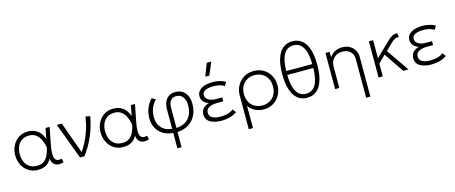

<svg xmlns="http://www.w3.org/2000/svg" viewBox="-51 -1503 5840 2463"><g transform="rotate(-15 2869.0 -271.0)"><path d="M277 15Q205 15 151.8 -19.8Q98.5 -54.5 69.2 -112.5Q40 -170.5 40 -240Q40 -292 56.5 -338.2Q73 -384.5 104 -419.8Q135 -455 178 -475Q221 -495 274 -495Q331 -495 372.2 -474Q413.5 -453 440 -418.2Q466.5 -383.5 480 -342L507 -480H561L518 -260Q504 -189 503.5 -143.2Q503 -97.5 514.5 -73.5Q526 -49.5 549.5 -43.5Q573 -37.5 607 -46L616 4Q571 19.5 535.8 12.8Q500.5 6 479.8 -20Q459 -46 457 -88Q431.5 -38.5 387.8 -11.8Q344 15 277 15ZM278 -39Q336.5 -39 371.8 -66Q407 -93 427 -137.2Q447 -181.5 459 -234Q455 -249.5 448.8 -274.8Q442.5 -300 430.8 -328.8Q419 -357.5 399.2 -383Q379.5 -408.5 349 -424.8Q318.5 -441 274 -441Q221 -441 182 -416.5Q143 -392 121.5 -346.8Q100 -301.5 100 -240Q100 -148 147.8 -93.5Q195.5 -39 278 -39Z M836 0 657 -480H723L882.5 -37.5L866.5 -50.5Q903 -101 937.2 -166.2Q971.5 -231.5 998.5 -312.5Q1025.5 -393.5 1040 -490L1100 -477.5Q1072.5 -329.5 1019 -210.5Q965.5 -91.5 894 0Z M1410.5 15Q1338.5 15 1285.2 -19.8Q1232 -54.5 1202.8 -112.5Q1173.5 -170.5 1173.5 -240Q1173.5 -292 1190 -338.2Q1206.5 -384.5 1237.5 -419.8Q1268.5 -455 1311.5 -475Q1354.5 -495 1407.5 -495Q1464.5 -495 1505.8 -474Q1547 -453 1573.5 -418.2Q1600 -383.5 1613.5 -342L1640.5 -480H1694.5L1651.5 -260Q1637.5 -189 1637 -143.2Q1636.5 -97.5 1648 -73.5Q1659.5 -49.5 1683 -43.5Q1706.5 -37.5 1740.5 -46L1749.5 4Q1704.5 19.5 1669.2 12.8Q1634 6 1613.2 -20Q1592.5 -46 1590.5 -88Q1565 -38.5 1521.2 -11.8Q1477.5 15 1410.5 15ZM1411.5 -39Q1470 -39 1505.2 -66Q1540.5 -93 1560.5 -137.2Q1580.5 -181.5 1592.5 -234Q1588.5 -249.5 1582.2 -274.8Q1576 -300 1564.2 -328.8Q1552.5 -357.5 1532.8 -383Q1513 -408.5 1482.5 -424.8Q1452 -441 1407.5 -441Q1354.5 -441 1315.5 -416.5Q1276.5 -392 1255 -346.8Q1233.5 -301.5 1233.5 -240Q1233.5 -148 1281.2 -93.5Q1329 -39 1411.5 -39Z M2073 210V-303Q2073 -363 2092 -406Q2111 -449 2146.5 -472Q2182 -495 2231.5 -495Q2311.5 -495 2359.2 -441Q2407 -387 2407 -296Q2407 -204 2371.2 -135.5Q2335.5 -67 2269.5 -29.5Q2203.5 8 2112.5 8Q2024 8 1959.5 -23.8Q1895 -55.5 1859.8 -114.8Q1824.5 -174 1824.5 -256.5Q1824.5 -302.5 1835.2 -345.2Q1846 -388 1867.5 -426Q1889 -464 1920 -496.5L1969.5 -468Q1927.5 -426.5 1906 -373Q1884.5 -319.5 1884.5 -256.5Q1884.5 -156.5 1945 -101Q2005.5 -45.5 2114.5 -45.5Q2189 -45.5 2241.2 -74.2Q2293.5 -103 2321.2 -157.8Q2349 -212.5 2349 -289.5Q2349 -359 2317 -400Q2285 -441 2231.5 -441Q2178.5 -441 2153.8 -407Q2129 -373 2129 -300V210Z M2715 15Q2623 15 2565 -18.2Q2507 -51.5 2507 -125Q2507 -164 2529.2 -194.5Q2551.5 -225 2612 -246Q2557.5 -268 2538.2 -298.2Q2519 -328.5 2519 -360Q2519 -406 2547.8 -435.8Q2576.5 -465.5 2623.5 -479.8Q2670.5 -494 2725 -494Q2771.5 -494 2814 -484.5Q2856.5 -475 2897 -453L2868 -404Q2839.5 -423 2803 -431.5Q2766.5 -440 2722 -440Q2684 -440 2651 -432.8Q2618 -425.5 2597.5 -408.2Q2577 -391 2577 -361Q2577 -320 2615.8 -296Q2654.5 -272 2713 -272H2797V-220H2713Q2670 -220 2637 -210Q2604 -200 2585.5 -179.5Q2567 -159 2567 -128Q2567 -83 2607.2 -61Q2647.5 -39 2718 -39Q2770 -39 2814 -51.8Q2858 -64.5 2885 -89L2919 -43Q2875 -13 2824.2 1Q2773.5 15 2715 15ZM2656 -585 2721 -752H2781L2710 -585Z M3021 210V-240Q3021 -309.5 3053 -367.5Q3085 -425.5 3141.2 -460.2Q3197.5 -495 3270 -495Q3347 -495 3403.8 -460.8Q3460.5 -426.5 3491.8 -368.5Q3523 -310.5 3523 -240Q3523 -188 3505 -141.8Q3487 -95.5 3454 -60.2Q3421 -25 3375.8 -5Q3330.5 15 3276 15Q3213 15 3159.2 -12.5Q3105.5 -40 3077 -85V210ZM3270 -39Q3326.5 -39 3370 -63.8Q3413.5 -88.5 3438.2 -133.5Q3463 -178.5 3463 -240Q3463 -301.5 3438.2 -346.8Q3413.5 -392 3370 -416.5Q3326.5 -441 3270 -441Q3213.5 -441 3170 -416.5Q3126.5 -392 3101.8 -346.8Q3077 -301.5 3077 -240Q3077 -178.5 3101.8 -133.5Q3126.5 -88.5 3170 -63.8Q3213.5 -39 3270 -39Z M3851 15Q3778.5 15 3726.2 -26.2Q3674 -67.5 3646 -150.8Q3618 -234 3618 -360Q3618 -436 3628.2 -496.2Q3638.5 -556.5 3658.2 -601.2Q3678 -646 3706.5 -675.8Q3735 -705.5 3771.2 -720.2Q3807.5 -735 3851 -735Q3923.5 -735 3975.8 -694Q4028 -653 4056 -569.8Q4084 -486.5 4084 -360Q4084 -284.5 4073.8 -224.2Q4063.5 -164 4043.8 -119Q4024 -74 3995.5 -44.2Q3967 -14.5 3930.8 0.2Q3894.5 15 3851 15ZM3851 -39Q3934.5 -39 3977.8 -111.2Q4021 -183.5 4024 -334H3678Q3680 -233.5 3700 -168Q3720 -102.5 3757.8 -70.8Q3795.5 -39 3851 -39ZM3678 -386H4024Q4022 -486.5 4002 -552Q3982 -617.5 3944.2 -649.2Q3906.5 -681 3851 -681Q3768 -681 3724.5 -609Q3681 -537 3678 -386Z M4580 210V-306Q4580 -366 4540.5 -403.5Q4501 -441 4435 -441Q4392 -441 4356.8 -421.5Q4321.5 -402 4300.8 -366.8Q4280 -331.5 4280 -285V0H4224V-480H4280V-408Q4313 -454.5 4356.5 -474.8Q4400 -495 4445 -495Q4508.5 -495 4551 -469Q4593.5 -443 4614.8 -403.2Q4636 -363.5 4636 -323V210Z M4801 0V-480H4857V-239L4984 -363Q5025 -403 5056.8 -433Q5088.5 -463 5117.8 -477.2Q5147 -491.5 5181 -485L5185 -432Q5158 -438 5134.8 -427Q5111.5 -416 5085.8 -391.5Q5060 -367 5025 -332L4992 -299L5199 0H5129L4951 -263L4857 -170V0Z M5502 15Q5410 15 5352 -18.2Q5294 -51.5 5294 -125Q5294 -164 5316.2 -194.5Q5338.5 -225 5399 -246Q5344.5 -268 5325.2 -298.2Q5306 -328.5 5306 -360Q5306 -406 5334.8 -435.8Q5363.5 -465.5 5410.5 -479.8Q5457.5 -494 5512 -494Q5558.5 -494 5601 -484.5Q5643.5 -475 5684 -453L5655 -404Q5626.5 -423 5590 -431.5Q5553.5 -440 5509 -440Q5471 -440 5438 -432.8Q5405 -425.5 5384.5 -408.2Q5364 -391 5364 -361Q5364 -320 5402.8 -296Q5441.5 -272 5500 -272H5584V-220H5500Q5457 -220 5424 -210Q5391 -200 5372.5 -179.5Q5354 -159 5354 -128Q5354 -83 5394.2 -61Q5434.5 -39 5505 -39Q5557 -39 5601 -51.8Q5645 -64.5 5672 -89L5706 -43Q5662 -13 5611.2 1Q5560.5 15 5502 15Z"/></g></svg>

Font: Geologica Thin Roman Thin
Style: Regular
Weight: 250
Version: Version 1.010;gftools[0.9.28]